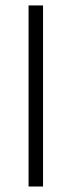

<svg xmlns="http://www.w3.org/2000/svg" viewBox="-20 -679 261 699"><path d="M84 -659.2V0H136.7V-659.2Z"/></svg>

Font: Yaldevi Colombo Light
Style: Regular
Weight: 300
Designer: Sol Matas, Denzil Rajitha, Kosala Senevirathne and Pathum Egodawatta
Foundry: Mooniak
Version: Version 1.020 ; ttfautohint (v1.6)